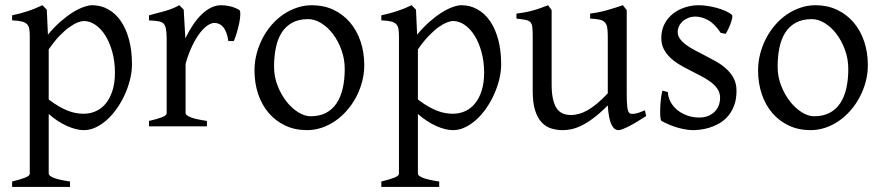

<svg xmlns="http://www.w3.org/2000/svg" viewBox="-20 -489 3417 743"><path d="M424.8 -208Q424.8 -250.5 414.8 -287.1Q404.8 -323.7 388.2 -350.6Q371.6 -377.4 349.6 -392.6Q327.6 -407.7 304.2 -407.7Q295.4 -407.7 281.2 -402.3Q267.1 -397 249 -384.3Q231 -371.6 210.4 -350.3Q189.9 -329.1 168.5 -297.9V-104Q190.4 -87.4 209.2 -76.7Q228 -65.9 244.4 -59.8Q260.7 -53.7 275.4 -51.3Q290 -48.8 303.2 -48.8Q329.6 -48.8 351.8 -59.1Q374 -69.3 390.1 -89.4Q406.2 -109.4 415.5 -139.2Q424.8 -168.9 424.8 -208ZM490.7 -240.2Q490.7 -211.9 483.4 -182.1Q476.1 -152.3 463.4 -124Q450.7 -95.7 433.1 -70.3Q415.5 -44.9 394.8 -26.1Q374 -7.3 351.1 3.7Q328.1 14.6 304.2 14.6Q275.4 14.6 239.3 -1.5Q203.1 -17.6 168.5 -47.9V183.1Q168.5 190.9 186.8 198.7Q205.1 206.5 251 213.4V234.4H26.9V213.4Q59.1 205.6 77.1 198.5Q95.2 191.4 95.2 183.1V-347.2Q95.2 -365.2 93.3 -377Q91.3 -388.7 84.2 -395.8Q77.1 -402.8 63.7 -406Q50.3 -409.2 26.9 -410.2V-429.7Q43.5 -433.1 58.6 -437.3Q73.7 -441.4 87.9 -446Q102.1 -450.7 116 -456.3Q129.9 -461.9 144 -468.8L161.1 -451.7L165.5 -355Q189.9 -384.3 214.6 -405.8Q239.3 -427.2 261.7 -441.2Q284.2 -455.1 303.5 -461.9Q322.8 -468.8 336.9 -468.8Q370.1 -468.8 398.4 -453.1Q426.8 -437.5 447.3 -408Q467.8 -378.4 479.2 -335.9Q490.7 -293.5 490.7 -240.2Z M905.8 -450.7Q910.2 -447.8 909.9 -433.6Q909.7 -419.4 906 -400.9Q902.3 -382.3 896.5 -362.8Q890.6 -343.3 884.8 -330.1H863.8Q860.8 -349.6 855.5 -363.3Q850.1 -377 843 -385Q835.9 -393.1 827.4 -396.7Q818.8 -400.4 809.6 -400.4Q798.8 -400.4 784.4 -391.4Q770 -382.3 754.9 -363Q739.7 -343.8 724.9 -313.7Q710 -283.7 698.2 -242.2V-50.8Q698.2 -43.5 716.6 -35.6Q734.9 -27.8 780.8 -21V0H556.6V-21Q588.9 -28.3 606.9 -35.4Q625 -42.5 625 -50.8V-335Q625 -351.1 624 -362.1Q623 -373 621.6 -379.9Q620.1 -386.7 617.9 -390.6Q615.7 -394.5 613.8 -397Q610.4 -400.4 606.2 -402.6Q602.1 -404.8 595.5 -406.2Q588.9 -407.7 579.6 -408.4Q570.3 -409.2 556.6 -410.2V-429.7Q588.4 -438 618.9 -446.5Q649.4 -455.1 673.8 -468.8L690.9 -451.7L697.3 -340.8Q710.4 -367.7 725.8 -391.1Q741.2 -414.6 758.8 -431.9Q776.4 -449.2 795.7 -459Q814.9 -468.8 835.9 -468.8Q851.6 -468.8 869.6 -464.8Q887.7 -460.9 905.8 -450.7Z M1314 -222.2Q1314 -260.7 1301.3 -295.7Q1288.6 -330.6 1268.6 -357.2Q1248.5 -383.8 1223.1 -399.4Q1197.8 -415 1172.9 -415Q1135.7 -415 1110.4 -400.9Q1085 -386.7 1069.6 -362.1Q1054.2 -337.4 1047.4 -303.7Q1040.5 -270 1040.5 -231Q1040.5 -192.4 1054.2 -157.5Q1067.9 -122.6 1088.6 -96.2Q1109.4 -69.8 1134.3 -54.4Q1159.2 -39.1 1181.6 -39.1Q1216.3 -39.1 1241.2 -52Q1266.1 -64.9 1282.2 -88.9Q1298.3 -112.8 1306.2 -146.5Q1314 -180.2 1314 -222.2ZM1389.6 -236.8Q1389.6 -204.1 1381.3 -172.9Q1373 -141.6 1358.4 -113.8Q1343.8 -85.9 1323.2 -62.3Q1302.7 -38.6 1278.1 -21.5Q1253.4 -4.4 1225.6 5.1Q1197.8 14.6 1168 14.6Q1121.6 14.6 1084.2 -2.9Q1046.9 -20.5 1020.3 -51.3Q993.7 -82 979.2 -124.5Q964.8 -167 964.8 -216.8Q964.8 -249 972.9 -280.3Q981 -311.5 995.4 -339.6Q1009.8 -367.7 1030 -391.4Q1050.3 -415 1075 -432.1Q1099.6 -449.2 1128.2 -459Q1156.7 -468.8 1187 -468.8Q1232.9 -468.8 1270.3 -451.2Q1307.6 -433.6 1334.2 -402.6Q1360.8 -371.6 1375.2 -329.1Q1389.6 -286.6 1389.6 -236.8Z M1853.5 -208Q1853.5 -250.5 1843.5 -287.1Q1833.5 -323.7 1816.9 -350.6Q1800.3 -377.4 1778.3 -392.6Q1756.3 -407.7 1732.9 -407.7Q1724.1 -407.7 1710 -402.3Q1695.8 -397 1677.7 -384.3Q1659.7 -371.6 1639.2 -350.3Q1618.7 -329.1 1597.2 -297.9V-104Q1619.1 -87.4 1637.9 -76.7Q1656.7 -65.9 1673.1 -59.8Q1689.5 -53.7 1704.1 -51.3Q1718.8 -48.8 1731.9 -48.8Q1758.3 -48.8 1780.5 -59.1Q1802.7 -69.3 1818.8 -89.4Q1835 -109.4 1844.2 -139.2Q1853.5 -168.9 1853.5 -208ZM1919.4 -240.2Q1919.4 -211.9 1912.1 -182.1Q1904.8 -152.3 1892.1 -124Q1879.4 -95.7 1861.8 -70.3Q1844.2 -44.9 1823.5 -26.1Q1802.7 -7.3 1779.8 3.7Q1756.8 14.6 1732.9 14.6Q1704.1 14.6 1668 -1.5Q1631.8 -17.6 1597.2 -47.9V183.1Q1597.2 190.9 1615.5 198.7Q1633.8 206.5 1679.7 213.4V234.4H1455.6V213.4Q1487.8 205.6 1505.9 198.5Q1523.9 191.4 1523.9 183.1V-347.2Q1523.9 -365.2 1522 -377Q1520 -388.7 1512.9 -395.8Q1505.9 -402.8 1492.4 -406Q1479 -409.2 1455.6 -410.2V-429.7Q1472.2 -433.1 1487.3 -437.3Q1502.4 -441.4 1516.6 -446Q1530.8 -450.7 1544.7 -456.3Q1558.6 -461.9 1572.8 -468.8L1589.8 -451.7L1594.2 -355Q1618.7 -384.3 1643.3 -405.8Q1668 -427.2 1690.4 -441.2Q1712.9 -455.1 1732.2 -461.9Q1751.5 -468.8 1765.6 -468.8Q1798.8 -468.8 1827.1 -453.1Q1855.5 -437.5 1876 -408Q1896.5 -378.4 1908 -335.9Q1919.4 -293.5 1919.4 -240.2Z M2480.5 -40Q2462.4 -28.3 2445.8 -18.3Q2429.2 -8.3 2415 -1Q2400.9 6.3 2390.1 10.5Q2379.4 14.6 2373.5 14.6Q2356.4 14.6 2345.7 -8.1Q2335 -30.8 2332 -81.1Q2301.8 -50.8 2276.6 -32Q2251.5 -13.2 2230.2 -2.9Q2209 7.3 2191.2 11Q2173.3 14.6 2157.7 14.6Q2134.8 14.6 2113.8 8.3Q2092.8 2 2076.7 -14.9Q2060.5 -31.7 2051 -61Q2041.5 -90.3 2041.5 -136.2V-347.2Q2041.5 -370.6 2040 -383.5Q2038.6 -396.5 2032.5 -403.1Q2026.4 -409.7 2013.7 -412.1Q2001 -414.6 1978.5 -417V-436.5Q1996.1 -438.5 2011.5 -441.4Q2026.9 -444.3 2041.3 -448.2Q2055.7 -452.1 2070.3 -457.3Q2085 -462.4 2101.1 -468.8L2114.7 -449.7V-163.1Q2114.7 -128.9 2119.9 -106Q2125 -83 2134.5 -69.3Q2144 -55.7 2158 -49.8Q2171.9 -43.9 2189.5 -43.9Q2205.1 -43.9 2221.4 -48.6Q2237.8 -53.2 2255.1 -63.2Q2272.5 -73.2 2291.5 -89.1Q2310.5 -105 2332 -127.9V-347.2Q2332 -369.1 2329.8 -382.3Q2327.6 -395.5 2320.3 -402.8Q2313 -410.2 2299.6 -413.1Q2286.1 -416 2263.7 -417V-436.5Q2298.8 -440.9 2331.1 -450.2Q2363.3 -459.5 2390.6 -468.8L2405.3 -449.7V-124Q2405.3 -93.8 2407.5 -74.7Q2409.7 -55.7 2416.5 -50.8Q2422.4 -46.9 2436.5 -49.1Q2450.7 -51.3 2475.6 -62Z M2830.1 -138.2Q2830.1 -103.5 2820.3 -78.9Q2810.5 -54.2 2794.9 -37.1Q2779.3 -20 2760.3 -9.8Q2741.2 0.5 2722.7 5.9Q2704.1 11.2 2687.7 12.9Q2671.4 14.6 2662.1 14.6Q2638.7 14.6 2605.7 5.9Q2572.8 -2.9 2540 -21Q2536.6 -22.5 2535.4 -36.9Q2534.2 -51.3 2534.9 -70.1Q2535.6 -88.9 2537.8 -107.9Q2540 -127 2543.5 -138.2L2564.5 -132.8Q2565.4 -112.3 2575.2 -94.2Q2585 -76.2 2601.3 -63Q2617.7 -49.8 2639.4 -42Q2661.1 -34.2 2686.5 -34.2Q2704.1 -34.2 2718.8 -39.8Q2733.4 -45.4 2744.1 -55.4Q2754.9 -65.4 2760.7 -79.6Q2766.6 -93.8 2766.6 -110.8Q2766.6 -130.4 2756.1 -145.5Q2745.6 -160.6 2728.5 -173.1Q2711.4 -185.5 2689.7 -196.5Q2668 -207.5 2645.5 -219.2Q2625 -229.5 2606 -241.2Q2586.9 -252.9 2572 -267.6Q2557.1 -282.2 2548.1 -300.3Q2539.1 -318.4 2539.1 -341.8Q2539.1 -372.1 2551.3 -395.8Q2563.5 -419.4 2583.7 -435.5Q2604 -451.7 2630.1 -460.2Q2656.2 -468.8 2684.1 -468.8Q2699.2 -468.8 2717.5 -466.1Q2735.8 -463.4 2753.7 -458.5Q2771.5 -453.6 2787.1 -446.8Q2802.7 -439.9 2812.5 -431.2Q2815.4 -428.2 2813.2 -418Q2811 -407.7 2806.4 -395.5Q2801.8 -383.3 2796.4 -372.6Q2791 -361.8 2788.1 -357.9L2769 -361.8Q2745.6 -397 2720.5 -410.9Q2695.3 -424.8 2671.4 -424.8Q2655.3 -424.8 2642.6 -419.4Q2629.9 -414.1 2620.8 -405.5Q2611.8 -397 2607.2 -386.7Q2602.5 -376.5 2602.5 -366.2Q2602.5 -350.6 2611.8 -338.1Q2621.1 -325.7 2636.2 -314.7Q2651.4 -303.7 2670.7 -293.7Q2689.9 -283.7 2710.4 -272.9Q2731.4 -262.2 2752.9 -250Q2774.4 -237.8 2791.5 -221.9Q2808.6 -206.1 2819.3 -185.8Q2830.1 -165.5 2830.1 -138.2Z M3262.7 -222.2Q3262.7 -260.7 3250 -295.7Q3237.3 -330.6 3217.3 -357.2Q3197.3 -383.8 3171.9 -399.4Q3146.5 -415 3121.6 -415Q3084.5 -415 3059.1 -400.9Q3033.7 -386.7 3018.3 -362.1Q3002.9 -337.4 2996.1 -303.7Q2989.3 -270 2989.3 -231Q2989.3 -192.4 3002.9 -157.5Q3016.6 -122.6 3037.4 -96.2Q3058.1 -69.8 3083 -54.4Q3107.9 -39.1 3130.4 -39.1Q3165 -39.1 3189.9 -52Q3214.8 -64.9 3231 -88.9Q3247.1 -112.8 3254.9 -146.5Q3262.7 -180.2 3262.7 -222.2ZM3338.4 -236.8Q3338.4 -204.1 3330.1 -172.9Q3321.8 -141.6 3307.1 -113.8Q3292.5 -85.9 3272 -62.3Q3251.5 -38.6 3226.8 -21.5Q3202.1 -4.4 3174.3 5.1Q3146.5 14.6 3116.7 14.6Q3070.3 14.6 3033 -2.9Q2995.6 -20.5 2969 -51.3Q2942.4 -82 2928 -124.5Q2913.6 -167 2913.6 -216.8Q2913.6 -249 2921.6 -280.3Q2929.7 -311.5 2944.1 -339.6Q2958.5 -367.7 2978.8 -391.4Q2999 -415 3023.7 -432.1Q3048.3 -449.2 3076.9 -459Q3105.5 -468.8 3135.7 -468.8Q3181.6 -468.8 3219 -451.2Q3256.3 -433.6 3283 -402.6Q3309.6 -371.6 3324 -329.1Q3338.4 -286.6 3338.4 -236.8Z"/></svg>

Font: Gentium Unicode
Style: Regular
Weight: 400
Version: Version 1.009